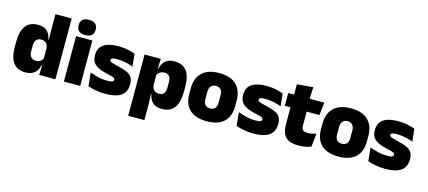

<svg xmlns="http://www.w3.org/2000/svg" viewBox="-62 -1266 4480 2012"><g transform="rotate(15 2178.0 -260.5)"><path d="M203.5 12Q118.5 12 74.8 -45.2Q31 -102.5 31 -217V-269.5Q31 -386 74.8 -445.2Q118.5 -504.5 208.5 -504.5Q252.5 -504.5 281.5 -489.5Q310.5 -474.5 327.2 -447.5Q344 -420.5 350.5 -383.5H396L356 -281Q355.5 -307 346.8 -325.2Q338 -343.5 321.8 -353.5Q305.5 -363.5 281.5 -363.5Q246 -363.5 227.5 -342.5Q209 -321.5 209 -279.5V-219Q209 -176.5 227.8 -155.2Q246.5 -134 284 -134Q302.5 -134 317.2 -140.5Q332 -147 342.5 -158.5Q353 -170 359 -185L402.5 -109H353.5Q346.5 -75 329.5 -47.5Q312.5 -20 282 -4Q251.5 12 203.5 12ZM354 0 359 -128.5 356 -153V-350V-372.5L354 -517V-659.5H530V0Z M622 0V-492.5H799V0ZM710.5 -528Q662 -528 640 -549.8Q618 -571.5 618 -608.5V-612.5Q618 -649.5 640 -671.2Q662 -693 710.5 -693Q758.5 -693 780.8 -671.2Q803 -649.5 803 -612.5V-608.5Q803 -571 780.8 -549.5Q758.5 -528 710.5 -528Z M1073 12.5Q1014.5 12.5 966.5 3Q918.5 -6.5 883.5 -19.5L869 -165Q908 -150 955.8 -137.8Q1003.5 -125.5 1057.5 -125.5Q1097 -125.5 1111.8 -132Q1126.5 -138.5 1126.5 -153V-154Q1126.5 -165 1118 -171.5Q1109.5 -178 1088.2 -183.8Q1067 -189.5 1029.5 -198Q968 -212.5 932 -232.8Q896 -253 880.5 -282Q865 -311 865 -351V-355Q865 -431 919.8 -468.2Q974.5 -505.5 1079.5 -505.5Q1136 -505.5 1182.8 -495.8Q1229.5 -486 1261.5 -472L1276 -336.5Q1239.5 -351 1194.5 -360.8Q1149.5 -370.5 1102.5 -370.5Q1075.5 -370.5 1060.8 -367.8Q1046 -365 1040.5 -359.5Q1035 -354 1035 -346V-345Q1035 -336 1042 -329.8Q1049 -323.5 1068.5 -317.5Q1088 -311.5 1125.5 -302.5Q1187 -288.5 1225.5 -271.5Q1264 -254.5 1282 -227.2Q1300 -200 1300 -153.5V-150.5Q1300 -67.5 1244.5 -27.5Q1189 12.5 1073 12.5Z M1686.5 12Q1642 12 1612.5 -3Q1583 -18 1566 -45.2Q1549 -72.5 1542 -109H1499.5L1539.5 -216.5Q1540 -191 1548.8 -172.5Q1557.5 -154 1574.2 -144Q1591 -134 1615 -134Q1650.5 -134 1668.5 -155.2Q1686.5 -176.5 1686.5 -219V-279Q1686.5 -322 1669 -342.8Q1651.5 -363.5 1616 -363.5Q1597 -363.5 1581 -356.5Q1565 -349.5 1553.5 -337.8Q1542 -326 1536.5 -311.5L1496 -383.5H1542Q1549 -417.5 1566 -445Q1583 -472.5 1613.5 -488.5Q1644 -504.5 1692 -504.5Q1777 -504.5 1820.8 -447.5Q1864.5 -390.5 1864.5 -275.5V-223Q1864.5 -106.5 1820.8 -47.2Q1777 12 1686.5 12ZM1365.5 172V-492.5H1541.5L1535.5 -352L1539.5 -340V-158L1536.5 -128.5L1541.5 0V172Z M2173.5 15Q2050 15 1987.2 -45.2Q1924.5 -105.5 1924.5 -212.5V-275Q1924.5 -384.5 1987.5 -446Q2050.5 -507.5 2173.5 -507.5Q2297 -507.5 2359.8 -446Q2422.5 -384.5 2422.5 -275V-212.5Q2422.5 -105.5 2360 -45.2Q2297.5 15 2173.5 15ZM2173.5 -124Q2209 -124 2227.2 -145.2Q2245.5 -166.5 2245.5 -206V-282Q2245.5 -324.5 2227.2 -346.5Q2209 -368.5 2173.5 -368.5Q2138.5 -368.5 2120 -346.5Q2101.5 -324.5 2101.5 -282V-206Q2101.5 -166.5 2120 -145.2Q2138.5 -124 2173.5 -124Z M2680 12.5Q2621.5 12.5 2573.5 3Q2525.5 -6.5 2490.5 -19.5L2476 -165Q2515 -150 2562.8 -137.8Q2610.5 -125.5 2664.5 -125.5Q2704 -125.5 2718.8 -132Q2733.5 -138.5 2733.5 -153V-154Q2733.5 -165 2725 -171.5Q2716.5 -178 2695.2 -183.8Q2674 -189.5 2636.5 -198Q2575 -212.5 2539 -232.8Q2503 -253 2487.5 -282Q2472 -311 2472 -351V-355Q2472 -431 2526.8 -468.2Q2581.5 -505.5 2686.5 -505.5Q2743 -505.5 2789.8 -495.8Q2836.5 -486 2868.5 -472L2883 -336.5Q2846.5 -351 2801.5 -360.8Q2756.5 -370.5 2709.5 -370.5Q2682.5 -370.5 2667.8 -367.8Q2653 -365 2647.5 -359.5Q2642 -354 2642 -346V-345Q2642 -336 2649 -329.8Q2656 -323.5 2675.5 -317.5Q2695 -311.5 2732.5 -302.5Q2794 -288.5 2832.5 -271.5Q2871 -254.5 2889 -227.2Q2907 -200 2907 -153.5V-150.5Q2907 -67.5 2851.5 -27.5Q2796 12.5 2680 12.5Z M3169 11.5Q3100.5 11.5 3060.2 -9.2Q3020 -30 3002.8 -71Q2985.5 -112 2985.5 -172V-436H3161V-202Q3161 -170 3175.5 -155.2Q3190 -140.5 3232.5 -140.5Q3255.5 -140.5 3278.2 -145.8Q3301 -151 3319.5 -158L3304.5 -13Q3278.5 -2 3244.5 4.8Q3210.5 11.5 3169 11.5ZM2924 -354V-492.5H3314.5L3299.5 -354ZM2988 -480.5 2987.5 -604 3162 -619.5 3156 -480.5Z M3602.5 15Q3479 15 3416.2 -45.2Q3353.5 -105.5 3353.5 -212.5V-275Q3353.5 -384.5 3416.5 -446Q3479.5 -507.5 3602.5 -507.5Q3726 -507.5 3788.8 -446Q3851.5 -384.5 3851.5 -275V-212.5Q3851.5 -105.5 3789 -45.2Q3726.5 15 3602.5 15ZM3602.5 -124Q3638 -124 3656.2 -145.2Q3674.5 -166.5 3674.5 -206V-282Q3674.5 -324.5 3656.2 -346.5Q3638 -368.5 3602.5 -368.5Q3567.5 -368.5 3549 -346.5Q3530.5 -324.5 3530.5 -282V-206Q3530.5 -166.5 3549 -145.2Q3567.5 -124 3602.5 -124Z M4109 12.5Q4050.5 12.5 4002.5 3Q3954.5 -6.5 3919.5 -19.5L3905 -165Q3944 -150 3991.8 -137.8Q4039.5 -125.5 4093.5 -125.5Q4133 -125.5 4147.8 -132Q4162.5 -138.5 4162.5 -153V-154Q4162.5 -165 4154 -171.5Q4145.5 -178 4124.2 -183.8Q4103 -189.5 4065.5 -198Q4004 -212.5 3968 -232.8Q3932 -253 3916.5 -282Q3901 -311 3901 -351V-355Q3901 -431 3955.8 -468.2Q4010.5 -505.5 4115.5 -505.5Q4172 -505.5 4218.8 -495.8Q4265.5 -486 4297.5 -472L4312 -336.5Q4275.5 -351 4230.5 -360.8Q4185.5 -370.5 4138.5 -370.5Q4111.5 -370.5 4096.8 -367.8Q4082 -365 4076.5 -359.5Q4071 -354 4071 -346V-345Q4071 -336 4078 -329.8Q4085 -323.5 4104.5 -317.5Q4124 -311.5 4161.5 -302.5Q4223 -288.5 4261.5 -271.5Q4300 -254.5 4318 -227.2Q4336 -200 4336 -153.5V-150.5Q4336 -67.5 4280.5 -27.5Q4225 12.5 4109 12.5Z"/></g></svg>

Font: Anek Odia ExtraBold
Style: Regular
Weight: 800
Designer: Yesha Goshar & Mahesh Sahu (Odia), Yesha Goshar (Latin)
Foundry: Ek Type
Version: Version 1.003